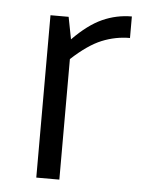

<svg xmlns="http://www.w3.org/2000/svg" viewBox="-45 -585 480 622"><g transform="rotate(5 195.0 -273.5)"><path d="M359 -477Q312 -477 268 -459Q224 -441 171 -392V0H96V-528H155L169 -456Q218 -506 263.5 -526.5Q309 -547 359 -547Z"/></g></svg>

Font: Martel Sans Light
Style: Regular
Weight: 300
Designer: Dan Reynolds and Mathieu Réguer
Foundry: Dan Reynolds and Mathieu Réguer
Version: Version 1.002; ttfautohint (v1.1) -l 5 -r 5 -G 72 -x 0 -D la